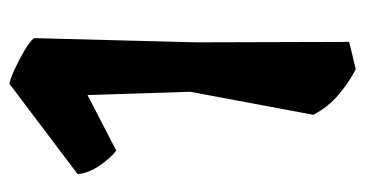

<svg xmlns="http://www.w3.org/2000/svg" viewBox="-204 -556 776 408"><g transform="rotate(-90 184.0 -352.0)"><path d="M307 -668 298 -323 299 2 241 16Q215 3 188 -19.5Q161 -42 144 -74L193 -336L186 -554L68 -493Q52 -505 36 -528.5Q20 -552 18 -575L210 -720Q221 -718 240.5 -709Q260 -700 279 -689Q298 -678 307 -668Z"/></g></svg>

Font: Langar
Style: Regular
Weight: 400
Designer: Alessia Mazzarella
Foundry: Typeland
Version: Version 1.001; ttfautohint (v1.8.3)